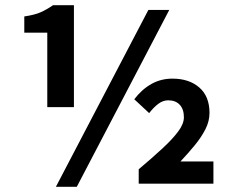

<svg xmlns="http://www.w3.org/2000/svg" viewBox="-20 -703 880 735"><path d="M194 12 548 -665H628L274 12ZM161 -293V-578H73V-640Q113 -646 135.5 -656Q158 -666 183 -683H263V-293ZM511 0V-55Q562 -98 601 -134Q640 -170 662 -199.5Q684 -229 684 -254Q684 -285 668 -302Q652 -319 624 -319Q604 -319 586 -305.5Q568 -292 551 -270L494 -323Q523 -361 559.5 -381.5Q596 -402 640 -402Q704 -402 743 -368Q782 -334 782 -271Q782 -239 766.5 -208.5Q751 -178 726 -147.5Q701 -117 671 -85H797V0Z"/></svg>

Font: Assistant ExtraLight
Style: Bold
Weight: 700
Version: Version 3.000